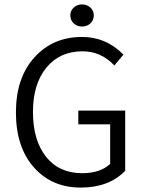

<svg xmlns="http://www.w3.org/2000/svg" viewBox="-20 -836 654 868"><path d="M298 -767Q298 -788 313.5 -802Q329 -816 351 -816Q373 -816 388.5 -802Q404 -788 404 -767Q404 -744 388.5 -730Q373 -716 351 -716Q329 -716 313.5 -730Q298 -744 298 -767ZM345 12Q214 12 133 -79.5Q52 -171 52 -328Q52 -484 135.5 -576.5Q219 -669 351 -669Q460 -669 538 -589L497 -540Q437 -604 353 -604Q250 -604 189.5 -530Q129 -456 129 -330Q129 -202 188 -127.5Q247 -53 352 -53Q433 -53 478 -95V-274H334V-336H546V-64Q473 12 345 12Z"/></svg>

Font: Assistant
Style: Regular
Weight: 400
Designer: Hebrew By Ben Nathan, Latin by Paul Hunt
Version: Version 2.001;PS 002.001;hotconv 1.0.88;makeotf.lib2.5.64775